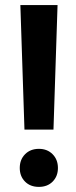

<svg xmlns="http://www.w3.org/2000/svg" viewBox="-20 -731 300 759"><path d="M191.4 -218.8H76.7L60.5 -710.9H207.5ZM58.1 -66.9Q58.1 -100.1 79.1 -121.3Q100.1 -142.6 133.8 -142.6Q167 -142.6 188 -121.3Q209 -100.1 209 -66.9Q209 -34.2 188.2 -13.2Q167.5 7.8 133.8 7.8Q99.6 7.8 78.9 -13.2Q58.1 -34.2 58.1 -66.9Z"/></svg>

Font: Roboto Condensed
Style: Bold
Weight: 700
Designer: Google
Version: Version 2.134; 2016